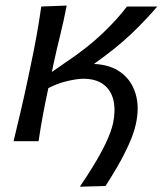

<svg xmlns="http://www.w3.org/2000/svg" viewBox="-20 -520 600 707"><path d="M274 167.5Q298 132.5 323.5 91Q349 49.5 369 8.2Q389 -33 396.5 -67Q406 -112.5 398 -149.5Q390 -186.5 362.2 -208.2Q334.5 -230 286 -230Q265.5 -230 229 -221.8Q192.5 -213.5 158 -195.5Q146.5 -142 138 -96.2Q129.5 -50.5 122 0H30Q43 -54.5 55.2 -106Q67.5 -157.5 80.5 -219.5L91 -269Q105 -334.5 114.5 -387.5Q124 -440.5 132 -496L225.5 -499.5Q215 -444 201.8 -391Q188.5 -338 176 -279.5L171 -255L223.5 -291.5Q301.5 -343.5 357.8 -397.2Q414 -451 447.5 -496H559Q520.5 -450 465.5 -397.2Q410.5 -344.5 326 -284.5Q386.5 -282 425.5 -253Q464.5 -224 479.2 -175Q494 -126 480.5 -64Q473 -29.5 454.5 11.5Q436 52.5 412.8 92.5Q389.5 132.5 368.5 165Z"/></svg>

Font: Commissioner Flair
Style: Italic
Weight: 400
Italic angle: -12°
Designer: Kostas Bartsokas
Foundry: Kostas Bartsokas
Version: Version 1.000; ttfautohint (v1.8.3)